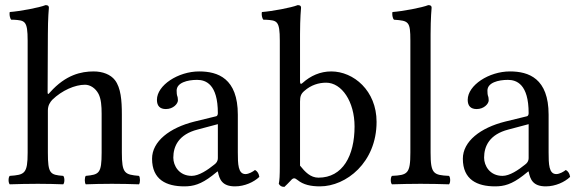

<svg xmlns="http://www.w3.org/2000/svg" viewBox="-20 -718 2249 750"><path d="M167 -286C167 -307 176 -319 184 -328C222 -365 273 -387 312 -387C332 -387 353 -374 365 -351C375 -331 377 -304 377 -274V-122C377 -40 367 -36 315 -31C310 -25 310 -4 315 2C343 1 377 0 417 0C457 0 490 1 523 2C528 -4 528 -25 523 -31C467 -36 456 -40 456 -122V-271C456 -326 452 -375 429 -405C412 -427 381 -439 346 -439C297 -439 237 -426 176 -358C176 -357 175 -357 174 -356C171 -352 166 -346 166 -358L167 -583C167 -648 171 -688 171 -688C171 -695 167 -698 158 -698C133 -688 58 -674 18 -671C16 -663 18 -647 24 -641C27 -641 30 -641 33 -641C77 -638 88 -638 88 -559V-122C88 -39 76 -35 18 -31C12 -25 12 -4 18 2C51 1 88 0 128 0C166 0 199 1 227 2C233 -4 233 -25 227 -31C176 -35 167 -39 167 -122Z M831 -48C837 -17 848 10 898 10C936 10 972 -7 993 -27C991 -39 987 -48 976 -54C969 -48 952 -38 939 -38C910 -38 909 -77 909 -123V-270C909 -412 831 -439 758 -439C676 -439 593 -385 593 -328C593 -304 605 -292 628 -292C657 -292 675 -313 675 -326C675 -333 674 -340 672 -344C671 -347 670 -353 670 -364C670 -395 712 -406 750 -406C784 -406 831 -389 831 -276C831 -269 828 -265 825 -264L739 -243C643 -219 574 -166 574 -98C574 -16 630 10 700 10C735 10 765 2 809 -32L829 -48ZM831 -233V-101C831 -88 825 -81 817 -75C791 -54 757 -31 729 -31C679 -31 657 -71 657 -102C657 -147 678 -193 752 -212Z M1162 -394C1156 -388 1152 -390 1152 -399V-583C1152 -648 1156 -688 1156 -688C1156 -695 1152 -698 1143 -698C1118 -688 1043 -674 1003 -671C1001 -663 1003 -647 1009 -641C1012 -641 1015 -641 1018 -641C1062 -638 1073 -638 1073 -559V-71C1073 -32 1072 -14 1069 0C1074 8 1079 12 1091 12C1097 6 1107 -3 1115 -12C1125 -24 1131 -24 1142 -15C1165 4 1195 10 1230 10C1332 10 1451 -83 1451 -242C1451 -364 1361 -439 1274 -439C1231 -439 1193 -422 1162 -394ZM1169 -363C1195 -386 1225 -395 1254 -395C1315 -395 1365 -321 1365 -224C1365 -110 1319 -24 1224 -24C1193 -24 1172 -46 1152 -71V-321C1152 -342 1156 -352 1169 -363Z M1583 -122C1583 -39 1572 -34 1511 -31C1505 -25 1505 -4 1511 2C1546 1 1583 0 1623 0C1663 0 1701 1 1734 2C1740 -4 1740 -25 1734 -31C1673 -34 1662 -39 1662 -122V-583C1662 -648 1666 -688 1666 -688C1666 -695 1662 -698 1653 -698C1628 -688 1553 -674 1513 -671C1511 -663 1513 -647 1519 -641C1577 -637 1583 -634 1583 -559Z M2045 -48C2051 -17 2062 10 2112 10C2150 10 2186 -7 2207 -27C2205 -39 2201 -48 2190 -54C2183 -48 2166 -38 2153 -38C2124 -38 2123 -77 2123 -123V-270C2123 -412 2045 -439 1972 -439C1890 -439 1807 -385 1807 -328C1807 -304 1819 -292 1842 -292C1871 -292 1889 -313 1889 -326C1889 -333 1888 -340 1886 -344C1885 -347 1884 -353 1884 -364C1884 -395 1926 -406 1964 -406C1998 -406 2045 -389 2045 -276C2045 -269 2042 -265 2039 -264L1953 -243C1857 -219 1788 -166 1788 -98C1788 -16 1844 10 1914 10C1949 10 1979 2 2023 -32L2043 -48ZM2045 -233V-101C2045 -88 2039 -81 2031 -75C2005 -54 1971 -31 1943 -31C1893 -31 1871 -71 1871 -102C1871 -147 1892 -193 1966 -212Z"/></svg>

Font: Libertinus Math
Style: Regular
Weight: 400
Designer: Philipp H. Poll, Khaled Hosny
Foundry: Caleb Maclennan
Version: Version 7.050;RELEASE